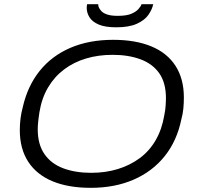

<svg xmlns="http://www.w3.org/2000/svg" viewBox="-20 -889 949 921"><path d="M415 12Q308 12 232 -19.5Q156 -51 115.5 -113Q75 -175 75 -265Q75 -294 78.5 -321Q82 -348 89 -374Q112 -476 170 -548.5Q228 -621 317.5 -659.5Q407 -698 523 -698Q630 -698 706 -666.5Q782 -635 822 -573Q862 -511 862 -421Q862 -394 859.5 -368Q857 -342 850 -317Q829 -214 770.5 -140.5Q712 -67 621.5 -27.5Q531 12 415 12ZM417 -60Q486 -60 545 -78Q604 -96 650.5 -130.5Q697 -165 727 -217Q757 -269 768 -336Q771 -350 772.5 -361.5Q774 -373 774.5 -382.5Q775 -392 775.5 -401Q776 -410 776 -418Q776 -492 744 -537.5Q712 -583 654 -604.5Q596 -626 520 -626Q452 -626 393 -608.5Q334 -591 287.5 -556Q241 -521 210.5 -469.5Q180 -418 169 -350Q167 -337 165.5 -325Q164 -313 163 -303.5Q162 -294 161.5 -285.5Q161 -277 161 -269Q161 -196 193.5 -149.5Q226 -103 284 -81.5Q342 -60 417 -60ZM538 -758Q484 -758 453 -771.5Q422 -785 409 -806.5Q396 -828 396 -851Q396 -856 396.5 -860.5Q397 -865 398 -869H451Q451 -867 451.5 -863.5Q452 -860 453 -856Q457 -846 466 -836Q475 -826 494 -819.5Q513 -813 545 -813Q586 -813 609 -822.5Q632 -832 644 -845.5Q656 -859 659 -869H715Q710 -844 692 -818Q674 -792 636.5 -775Q599 -758 538 -758Z"/></svg>

Font: Archivo SemiExpanded Light
Style: Italic
Weight: 300
Width: 6
Italic angle: -10°
Designer: Hector Gatti
Foundry: Omnibus-Type
Version: Version 2.001